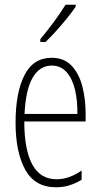

<svg xmlns="http://www.w3.org/2000/svg" viewBox="-20 -784 428 814"><path d="M199 -539Q252 -539 283.5 -505.5Q315 -472 329 -418Q343 -364 343 -303V-269H83Q83 -149 117 -86.5Q151 -24 220 -24Q273 -24 326 -61V-22Q304 -8 276.5 1Q249 10 218 10Q128 10 87 -64.5Q46 -139 46 -264Q46 -391 83.5 -465Q121 -539 199 -539ZM199 -506Q149 -506 119 -455.5Q89 -405 84 -301H308Q309 -357 298 -403.5Q287 -450 262.5 -478Q238 -506 199 -506ZM301 -756Q285 -732 262.5 -704.5Q240 -677 216 -650.5Q192 -624 173 -606H151V-618Q184 -658 209 -692Q234 -726 258 -764H301Z"/></svg>

Font: Noto Sans Malayalam ExtraCondensed ExtraLight
Style: Regular
Weight: 200
Width: 2
Designer: Jelle Bosma - Monotype Design Team
Foundry: Monotype Imaging Inc.
Version: Version 2.104; ttfautohint (v1.8.4.7-5d5b)